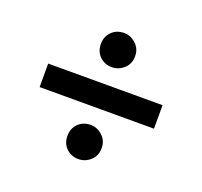

<svg xmlns="http://www.w3.org/2000/svg" viewBox="-92 -717 728 691"><g transform="rotate(20 272.0 -371.5)"><path d="M53 -326V-416H491V-326ZM272 -482Q245 -482 226 -500Q207 -518 207 -548Q207 -576 225.5 -594.5Q244 -613 273 -613Q298 -613 318 -594.5Q338 -576 338 -548Q338 -518 318 -500Q298 -482 272 -482ZM272 -130Q245 -130 226 -148Q207 -166 207 -196Q207 -224 225.5 -242.5Q244 -261 273 -261Q298 -261 318 -242.5Q338 -224 338 -196Q338 -166 318 -148Q298 -130 272 -130Z"/></g></svg>

Font: Instrument Sans SemiCondensed SemiBold
Style: Regular
Weight: 600
Width: 4
Designer: Rodrigo Fuenzalida
Foundry: fragTYPE
Version: Version 1.000;gftools[0.9.28]